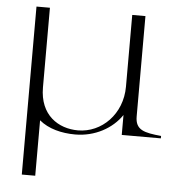

<svg xmlns="http://www.w3.org/2000/svg" viewBox="-51 -548 747 797"><g transform="rotate(5 322.5 -150.0)"><path d="M125 -168V-500H69V200H125V-31C163 1 218 15 275 15C357 15 429 -25 468 -83V0H631V-10C560 -17 523 -25 523 -82V-500H468V-201C468 -87 384 -3 285 -3C204 -3 125 -52 125 -168Z"/></g></svg>

Font: Sprat Light
Style: Regular
Weight: 300
Designer: Ethan Nakache
Foundry: Collletttivo
Version: Version 2.000;Glyphs 3.2 (3217)